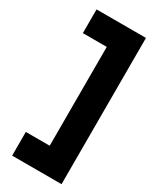

<svg xmlns="http://www.w3.org/2000/svg" viewBox="-206 -658 738 912"><g transform="rotate(30 163.0 -202.0)"><path d="M35 199V69H166V-473H35V-603H306V199Z"/></g></svg>

Font: Darker Grotesque Black
Style: Regular
Weight: 900
Designer: Gabriel Lam
Foundry: TypeRant
Version: Version 1.000;gftools[0.9.28]